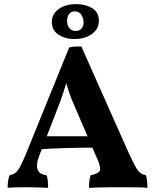

<svg xmlns="http://www.w3.org/2000/svg" viewBox="-20 -907 751 930"><path d="M374 -682 603 -167Q624 -122 636.5 -99.5Q649 -77 660.5 -69Q672 -61 687 -58Q691 -45 692.5 -30Q694 -15 694 3Q678 1 652 0.5Q626 0 599.5 0Q573 0 557 0Q545 0 525 0Q505 0 483 0.5Q461 1 441.5 1.5Q422 2 411 3Q411 -17 413 -31.5Q415 -46 419 -58Q456 -65 463 -80Q470 -95 452 -135L348 -377Q327 -423 314 -462Q301 -501 290 -543H312Q300 -500 287 -459.5Q274 -419 257 -377L169 -150Q154 -110 162 -86Q170 -62 206 -58Q210 -46 211.5 -30.5Q213 -15 213 3Q202 2 183.5 1.5Q165 1 144.5 0.5Q124 0 107 0Q82 0 57 0.5Q32 1 17 3Q17 -14 19 -29Q21 -44 26 -58Q43 -61 55 -70.5Q67 -80 78.5 -102Q90 -124 106 -162L315 -677Q331 -681 343.5 -681.5Q356 -682 374 -682ZM427 -247 442 -192Q375 -192 301.5 -190Q228 -188 160 -183L176 -247ZM340 -718Q295 -718 263 -739.5Q231 -761 231 -800Q231 -840 264.5 -863.5Q298 -887 349 -887Q394 -887 426.5 -867.5Q459 -848 459 -806Q459 -767 425.5 -742.5Q392 -718 340 -718ZM348 -757Q363 -757 374 -768Q385 -779 385 -799Q385 -816 374.5 -834Q364 -852 341 -852Q325 -852 315 -839.5Q305 -827 305 -805Q305 -784 316 -770.5Q327 -757 348 -757Z"/></svg>

Font: Vollkorn
Style: Bold
Weight: 700
Designer: Friedrich Althausen
Foundry: Friedrich Althausen
Version: Version 5.000